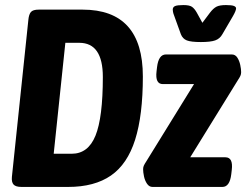

<svg xmlns="http://www.w3.org/2000/svg" viewBox="-20 -738 972 758"><path d="M65 0Q42 0 33.5 -9.5Q25 -19 27 -40L92 -660Q94 -681 102 -690.5Q110 -700 133 -700H306Q544 -700 544 -436Q544 -283 513.5 -186.5Q483 -90 418 -45Q353 0 249 0ZM192 -131H263Q328 -131 357 -202.5Q386 -274 386 -434Q386 -569 293 -569H238ZM582 0Q569 0 560.5 -12.5Q552 -25 548.5 -41.5Q545 -58 545 -70Q545 -78 548 -84.5Q551 -91 557 -100L746 -406H623Q592 -406 598 -456L600 -473Q606 -523 635 -523H895Q909 -523 917 -510.5Q925 -498 928.5 -481.5Q932 -465 932 -453Q932 -445 929 -438.5Q926 -432 920 -423L731 -117H870Q901 -117 895 -67L893 -50Q887 0 858 0ZM872 -718Q895 -718 903.5 -714.5Q912 -711 912 -705Q912 -696 900 -675L858 -603Q848 -585 829.5 -578.5Q811 -572 773 -572Q734 -572 717.5 -578.5Q701 -585 694 -603L668 -675Q664 -685 663 -691Q662 -697 662 -700Q662 -710 671 -714Q680 -718 704 -718Q728 -718 738 -711Q748 -704 757 -688L779 -648L809 -688Q822 -705 834.5 -711.5Q847 -718 872 -718Z"/></svg>

Font: Asap Condensed
Style: Bold Italic
Weight: 700
Width: 3
Italic angle: -6°
Designer: Pablo Cosgaya
Foundry: Omnibus-Type
Version: Version 3.001; ttfautohint (v1.8.4.7-5d5b)